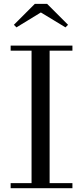

<svg xmlns="http://www.w3.org/2000/svg" viewBox="-20 -990 436 1010"><path d="M36 0V-26.5H146V-723.5H36V-750H361V-723.5H241V-26.5H361V0ZM66.5 -846 53 -859.5 163 -969.5H228L338 -859.5L324.5 -846L195 -924.5Z"/></svg>

Font: Bodoni Moda 9pt
Style: Regular
Weight: 400
Designer: Owen Earl
Foundry: indestructible type
Version: Version 2.005